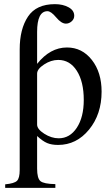

<svg xmlns="http://www.w3.org/2000/svg" viewBox="-20 -689 540 926"><path d="M159 -535V-381Q222 -460 303 -460Q376 -460 423 -400Q470 -340 470 -247Q470 -138 409.5 -64Q349 10 260 10Q229 10 207.5 1Q186 -8 159 -33V124Q159 171 175 184.5Q191 198 247 199V217H5V200Q49 196 62 183Q75 170 75 131V-451Q75 -549 115 -609Q155 -669 245 -669Q283 -669 310.5 -654Q338 -639 338 -613Q338 -597 325.5 -586Q313 -575 298 -575Q276 -575 251 -605Q226 -635 209 -635Q159 -635 159 -535ZM159 -334V-88Q159 -66 193.5 -44Q228 -22 263 -22Q317 -22 350.5 -73Q384 -124 384 -207Q384 -295 350.5 -347.5Q317 -400 261 -400Q226 -400 192.5 -378Q159 -356 159 -334Z"/></svg>

Font: STIX
Style: Regular
Weight: 400
Designer: MicroPress Inc., with final additions and corrections provided by Coen Hoffman, Elsevier (retired)
Version: Version 1.1.1